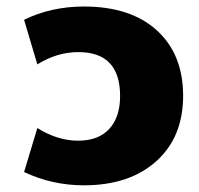

<svg xmlns="http://www.w3.org/2000/svg" viewBox="-20 -550 601 580"><path d="M52.7 -30.3 92.8 -163.1Q154.3 -125 215.8 -125Q277.3 -125 310.1 -160.6Q342.8 -196.3 342.8 -259.8Q342.8 -392.6 216.8 -392.6Q152.3 -392.6 92.8 -355.5L52.7 -490.2Q134.8 -530.3 233.4 -530.3Q375 -530.3 454.1 -458Q533.2 -385.7 533.2 -260.7Q533.2 -135.7 452.1 -63Q371.1 9.8 233.4 9.8Q137.7 9.8 52.7 -30.3Z"/></svg>

Font: GenEi M Gothic v2 Black
Style: Regular
Weight: 900
Version: Version 2.0